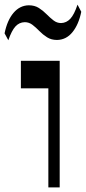

<svg xmlns="http://www.w3.org/2000/svg" viewBox="-71 -815 374 835"><path d="M139.3 0V-430.9H19.8V-550.5H188.6V0ZM-34.8 -639.9 -51.1 -670.1Q-39.5 -726.9 -12.2 -759.1Q15.1 -791.3 54.3 -792Q79.6 -792 97.9 -780.4Q116.3 -768.8 131.4 -753.3Q146.6 -737.9 161.6 -726.3Q176.6 -714.7 194.7 -714.7Q218.1 -715.4 234.9 -733.5Q251.8 -751.6 266.1 -794.8L282.4 -763.8Q271.2 -708.4 244.2 -675.2Q217.3 -641.9 177.1 -641.2Q152.1 -641.2 133.8 -652.8Q115.4 -664.4 100.4 -679.9Q85.4 -695.4 70.3 -707Q55.1 -718.6 36.6 -718.6Q12.3 -717.9 -4.1 -699.7Q-20.5 -681.6 -34.8 -639.9Z"/></svg>

Font: Savate ExtraLight
Style: Regular
Weight: 200
Designer: Max Esnée
Foundry: Plomb Type
Version: Version 2.000